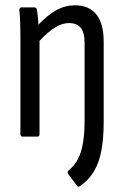

<svg xmlns="http://www.w3.org/2000/svg" viewBox="-20 -515 468 724"><path d="M281 187Q274 192 270 185L237 141Q233 133 238 128Q260 111 273.5 85.5Q287 60 293 23.5Q299 -13 299 -61V-352Q299 -392 284.5 -410Q270 -428 240 -428Q215 -428 188.5 -412Q162 -396 129 -361V-9Q129 0 121 0H65Q57 0 57 -9V-366Q57 -403 56 -431Q55 -459 53 -475Q52 -487 60 -487H110Q118 -487 119 -478Q121 -468 122.5 -452.5Q124 -437 125 -422Q160 -459 193 -477Q226 -495 263 -495Q316 -495 343.5 -460.5Q371 -426 371 -356V-55Q371 5 362.5 51.5Q354 98 334 131.5Q314 165 281 187Z"/></svg>

Font: Sofia Sans Condensed
Style: Regular
Weight: 400
Designer: Botio Nikoltchev, Ani Petrova
Foundry: lettersoup
Version: Version 4.100